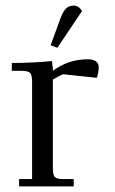

<svg xmlns="http://www.w3.org/2000/svg" viewBox="-20 -663 409 683"><path d="M22 -411.1V-439Q94.7 -439 165 -445.8L168 -418V-411.1Q223.1 -452.1 292 -452.1Q312 -452.1 321.5 -444.6Q331.1 -437 331.1 -424.8Q331.1 -403.3 324.2 -386.2L204.1 -398.9Q189 -392.6 168 -379.9V-65.9Q168 -41 175 -33.4Q182.1 -25.9 207 -25.9H242.2V0H47.9V-25.9H94.2V-371.1Q94.2 -396 87.2 -403.6Q80.1 -411.1 55.2 -411.1ZM160.2 -502 193.8 -594.2Q203.6 -621.6 214.4 -632.3Q225.1 -643.1 242.2 -643.1Q259.8 -643.1 272 -624L184.1 -493.2Z"/></svg>

Font: Dihjauti S
Style: Regular
Weight: 400
Designer: T. Christopher White
Version: Version 3.0.0